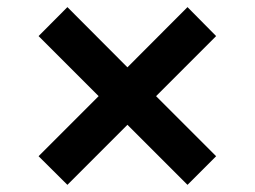

<svg xmlns="http://www.w3.org/2000/svg" viewBox="-20 -557 713 537"><path d="M504.4 -40 336.4 -208 168.5 -40 87.9 -120.1 255.9 -288.1 87.9 -456.1 168.5 -537.1 336.4 -368.7 504.4 -537.1 584.5 -456.1 416.5 -288.1 584.5 -120.1Z"/></svg>

Font: Inter Semi Bold
Style: Regular
Weight: 600
Designer: Rasmus Andersson
Foundry: rsms
Version: Version 4.000;git-e0f93cc